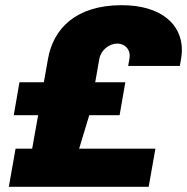

<svg xmlns="http://www.w3.org/2000/svg" viewBox="-20 -720 721 740"><path d="M14 0H553L579 -147H285L324 -276H441L463 -403H347L363 -494C369 -526 400 -552 432 -552C460 -552 480 -532 480 -505C480 -501 479 -491 474 -466H673C679 -497 681 -512 681 -528C681 -626 601 -700 449 -700C271 -700 185 -608 165 -493L149 -403H55L33 -276H127L104 -147H40Z"/></svg>

Font: Archivo Black
Style: Italic
Weight: 900
Italic angle: -10°
Designer: Hector Gatti
Foundry: Omnibus-Type
Version: Version 2.001